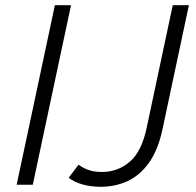

<svg xmlns="http://www.w3.org/2000/svg" viewBox="-20 -710 753 738"><path d="M44 0 191 -690H253L106 0ZM244 -27 282 -77Q299 -64 321 -56.5Q343 -49 372 -49Q433 -49 479 -88.5Q525 -128 544 -220L644 -690H706L605 -215Q588 -134 553 -85Q518 -36 470.5 -14Q423 8 367 8Q330 8 297.5 -1Q265 -10 244 -27Z"/></svg>

Font: Radio Canada Light
Style: Italic
Weight: 300
Italic angle: -12°
Designer: Charles Daoud, Etienne Aubert Bonn, Alexandre Saumier Demers, Jacques Le Bailly
Foundry: Radio-Canada
Version: Version 2.104; ttfautohint (v1.8.4.7-5d5b);gftools[0.9.28.de